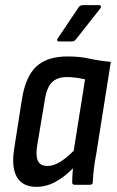

<svg xmlns="http://www.w3.org/2000/svg" viewBox="-20 -717 455 745"><path d="M121 8Q67 8 45 -31Q23 -70 36 -146L65 -331Q79 -420 121 -459Q163 -498 242 -498Q289 -498 327 -489.5Q365 -481 410 -477L354 -123Q347 -87 344 -59.5Q341 -32 340 -10Q340 0 329 0H270Q260 0 260 -10Q260 -23 261 -36.5Q262 -50 263 -64Q230 -30 194.5 -11Q159 8 121 8ZM165 -73Q187 -73 212 -88Q237 -103 266 -132L310 -409Q294 -413 275 -415.5Q256 -418 240 -418Q201 -418 180.5 -396.5Q160 -375 153 -324L124 -151Q118 -113 127 -93Q136 -73 165 -73ZM209 -556Q204 -556 202 -559.5Q200 -563 204 -568L284 -687Q290 -697 301 -697H364Q370 -697 371.5 -693Q373 -689 369 -684L276 -566Q269 -556 258 -556Z"/></svg>

Font: Sofia Sans Condensed SemiBold
Style: Italic
Weight: 600
Italic angle: -9°
Version: Version 4.100